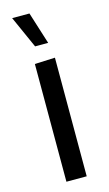

<svg xmlns="http://www.w3.org/2000/svg" viewBox="-115 -776 465 819"><g transform="rotate(-15 117.0 -367.0)"><path d="M71.8 0V-520L161.4 -523.8V0ZM92.2 -592.3 28.8 -734H105.2L149.9 -592.3Z"/></g></svg>

Font: Murecho Thin
Style: Regular
Weight: 100
Designer: Neil Summerour
Foundry: Positype
Version: Version 1.010